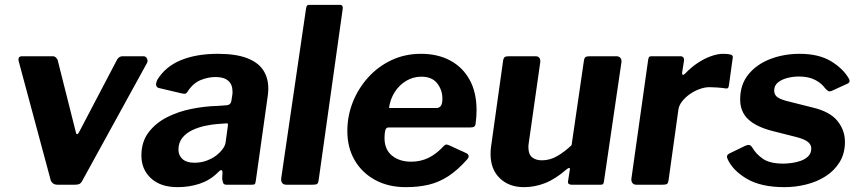

<svg xmlns="http://www.w3.org/2000/svg" viewBox="-20 -762 3549 792"><path d="M571.6 -530Q581.6 -530 586.2 -520.9Q590.9 -511.9 586.7 -502.9L319.8 -17.1Q314 -6.1 307.5 -3.1Q301 0 288.3 0H217.3Q204.6 0 197 -6.9Q189.3 -13.8 187.6 -24.5L56.9 -510.3Q53 -530 71.3 -530H198Q205.9 -530 212.1 -523.4Q218.3 -516.7 219 -509.6L293.4 -214.5Q297.7 -198.8 309.4 -223.2L463.8 -517.6Q472.1 -530 485.5 -530H571.6Z M876.7 -48.6Q845.4 -17.9 802.7 -3.9Q759.9 10 712.8 10Q642.2 10 602.8 -26.6Q563.3 -63.1 563.3 -120.1Q563.3 -176.8 592.5 -215.5Q621.7 -254.2 668.6 -278.2Q715.4 -302.1 770.7 -313Q826 -324 877.4 -325.1L912.8 -327.7Q931.8 -328.3 934.5 -346.5L937.8 -367.6Q938.8 -372.1 939 -376.4Q939.1 -380.6 939.1 -384.4Q939.1 -413.9 921.2 -429.1Q903.3 -444.3 869.7 -444.3Q837.6 -444.3 806.7 -431.3Q775.7 -418.4 752.5 -382.3Q749.5 -377.2 745.4 -375.8Q741.3 -374.4 731.1 -376.4L634.3 -399.2Q628 -401.2 624.7 -408Q621.3 -414.7 628.6 -432.3Q662.3 -487.6 726.2 -513.8Q790.1 -540 878 -540Q953.5 -540 999.4 -522.1Q1045.3 -504.3 1066 -472.3Q1086.7 -440.3 1086.7 -397.4Q1086.7 -390.4 1086.2 -383.3Q1085.7 -376.1 1084.7 -368.1L1035.4 -17.6Q1033.7 -5.1 1031 -2.6Q1028.3 0 1016.9 0H914.1Q903.7 0 900.7 -7.1Q897.7 -14.3 896.5 -25.7L897.8 -51.8Q896.4 -70.3 876.7 -48.6ZM919.6 -240.6Q921.3 -249.3 919.8 -251.6Q918.4 -253.9 910 -252.9L874.1 -250.2Q853.4 -248.6 826.2 -242.9Q799 -237.2 773.9 -225.5Q748.7 -213.7 732.4 -193.9Q716.1 -174 716.1 -144.4Q716.1 -120.6 733 -105.7Q749.9 -90.7 781.3 -90.7Q808.7 -90.7 831.4 -99Q854.1 -107.3 870.2 -119.3Q886.5 -131.6 897.9 -146.5Q909.3 -161.4 910.8 -175.6Z M1294.5 -19.6Q1292.8 -6.1 1287.7 -3.1Q1282.7 0 1268.3 0H1162.2Q1149.5 0 1144.1 -7.1Q1138.8 -14.3 1139.8 -25.3L1242.5 -727.3Q1244.2 -736.9 1246.8 -739.4Q1249.4 -742 1257.2 -742H1382.5Q1396.4 -742 1393.4 -723.2Z M1654.1 10Q1582.3 10 1528 -19.3Q1473.7 -48.6 1443.3 -100.6Q1412.8 -152.6 1412.8 -221.7Q1412.8 -283.7 1435.2 -340.4Q1457.6 -397.1 1498.4 -442.3Q1539.2 -487.6 1594.7 -513.8Q1650.1 -540 1716.7 -540Q1785.9 -540 1837.3 -512.3Q1888.8 -484.6 1917.3 -432.7Q1945.8 -380.9 1945.8 -307.5Q1945.8 -294.2 1944.8 -280.1Q1943.8 -265.9 1941.8 -251.3Q1940.8 -242.9 1935.8 -239.5Q1930.8 -236.2 1919.2 -236.2H1582.3Q1572.1 -236.2 1569.1 -223.3Q1566.1 -210.5 1566.1 -193Q1566.1 -145.2 1597 -120.1Q1627.9 -95 1676.1 -95Q1714.3 -95 1747 -110.6Q1779.8 -126.2 1811.6 -160.8Q1817.1 -166.2 1822.4 -165.7Q1827.8 -165.2 1834.7 -161.8L1901.4 -131.1Q1921.3 -122.4 1907.6 -105.1Q1868.2 -60.6 1829.8 -35.5Q1791.4 -10.4 1748.8 -0.2Q1706.1 10 1654.1 10ZM1780.8 -316.4Q1791 -316.4 1798 -324.7Q1804.9 -333.1 1804.9 -355.4Q1804.9 -390.9 1783.3 -418.3Q1761.8 -445.7 1718 -445.7Q1684.8 -445.7 1655.9 -428.7Q1627.1 -411.6 1608.3 -382.2Q1589.5 -352.8 1584.6 -316.4Z M2141.1 10Q2079.7 10 2041.7 -26.8Q2003.6 -63.6 2003.6 -126.3Q2003.6 -133.4 2004 -141.4Q2004.4 -149.4 2005.4 -155.8L2055.1 -510.3Q2056.8 -522.4 2061.6 -526.2Q2066.5 -530 2079 -530H2189.4Q2200.1 -530 2205.1 -522.9Q2210.1 -515.7 2208.4 -504.3L2160.9 -170.8Q2159.9 -166 2159.8 -161.6Q2159.7 -157.2 2159.7 -154.1Q2159.7 -125.7 2174.7 -113.2Q2189.7 -100.7 2215.5 -100.7Q2249 -100.7 2279.7 -118.8Q2310.3 -137 2337.8 -163.2L2388.6 -511.3Q2390.3 -523.4 2395.5 -526.7Q2400.7 -530 2414 -530H2522.2Q2533.6 -530 2539.3 -522.9Q2545 -515.7 2543.3 -504.3L2471.3 -13.7Q2470.3 -5.4 2467.5 -2.7Q2464.7 0 2456.9 0H2338.3Q2331.4 0 2326.8 -2.9Q2322.1 -5.7 2323.1 -14L2330.7 -62.9Q2331.7 -68.6 2327.9 -69Q2324.1 -69.4 2317 -63.3Q2270.5 -23 2228 -6.5Q2185.5 10 2141.1 10Z M2605.6 0Q2593.8 0 2588.6 -7.3Q2583.5 -14.6 2584.5 -25L2653.7 -515.6Q2655.4 -524.9 2657.9 -527.4Q2660.5 -530 2668.1 -530H2787.4Q2794.5 -530 2798.7 -525.1Q2802.8 -520.3 2801.1 -508.9L2794 -464.3Q2793 -454.3 2796.7 -453.4Q2800.4 -452.6 2806.5 -458.7Q2830.3 -483.9 2857.7 -502.1Q2885.1 -520.4 2912.7 -530.2Q2940.3 -540 2962.7 -540Q2982.7 -540 2993.5 -537Q3004.4 -534 3002.7 -524.7L2987.3 -413.2Q2985.9 -402 2983.2 -399.2Q2980.6 -396.4 2975 -397.1Q2955.3 -400 2936.6 -401.2Q2917.8 -402.4 2906.5 -402.4Q2886.8 -402.4 2865.2 -394.4Q2843.6 -386.5 2824.7 -373.1Q2805.9 -359.6 2793.3 -343.3Q2780.8 -327 2778.5 -310.6L2737.8 -18.7Q2736.1 -6.1 2731 -3.1Q2726 0 2712.4 0H2605.6Z M3216.4 10Q3119.1 10 3060.9 -24.4Q3002.6 -58.7 2981.3 -105.9Q2974 -121.4 2988.3 -128.7L3053.3 -160.2Q3063.5 -165.1 3070.6 -163.9Q3077.7 -162.8 3083.7 -152.6Q3098.7 -126.5 3127.2 -106.8Q3155.6 -87.1 3211.9 -87.1Q3225.3 -87.1 3244.7 -89.6Q3264.2 -92 3282.5 -98.4Q3300.9 -104.8 3313.7 -117.1Q3326.5 -129.5 3326.5 -149.7Q3326.5 -165.2 3312.7 -176.5Q3298.9 -187.9 3264.6 -196.8L3165.6 -221.8Q3099.4 -239 3066.3 -270Q3033.2 -301 3033.2 -351.8Q3033.2 -413.7 3067.6 -455.6Q3102 -497.4 3157.9 -518.7Q3213.7 -540 3278.4 -540Q3356.8 -540 3407 -509.9Q3457.2 -479.9 3481.3 -438.2Q3484.8 -433 3484.5 -427.1Q3484.2 -421.2 3476.2 -417L3410.3 -386.9Q3402.6 -383.8 3397.6 -385.9Q3392.6 -387.9 3382.8 -398.8Q3368.8 -418.8 3341.9 -432.6Q3315.1 -446.4 3275.4 -446.4Q3252.1 -446.4 3228.4 -440.5Q3204.7 -434.5 3189.1 -421.9Q3173.5 -409.2 3173.5 -388.4Q3173.5 -374.3 3182.8 -364.6Q3192.1 -354.9 3220.8 -346.5L3331.2 -318.7Q3402.6 -302 3434 -263.7Q3465.4 -225.3 3465.4 -176.7Q3465.4 -128.8 3443.6 -93.5Q3421.9 -58.1 3386 -35.1Q3350.2 -12.1 3305.8 -1.1Q3261.5 10 3216.4 10Z"/></svg>

Font: Libre Franklin Thin
Style: Italic
Weight: 100
Italic angle: -8°
Designer: Pablo Impallari, Rodrigo Fuenzalida, Nhung Nguyen
Foundry: Impallari Type
Version: Version 3.000